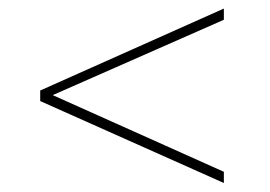

<svg xmlns="http://www.w3.org/2000/svg" viewBox="-20 -474 615 437"><path d="M489.5 -83V-57.5L71.5 -244V-268L489.5 -454.5V-429L100 -257.5Z"/></svg>

Font: Newsreader Display ExtraLight
Style: Regular
Weight: 275
Designer: Hugues Gentile
Foundry: Production Type
Version: Version 1.002